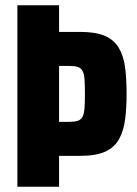

<svg xmlns="http://www.w3.org/2000/svg" viewBox="-20 -708 519 728"><path d="M46 0V-688H204V-587H285Q342 -587 376.5 -572.5Q411 -558 429.5 -528Q448 -498 454 -454.5Q460 -411 460 -352Q460 -299 454.5 -256Q449 -213 432 -181.5Q415 -150 380 -133.5Q345 -117 284 -117H204V0ZM204 -246H243Q263 -246 275 -250Q287 -254 293 -265.5Q299 -277 300.5 -298Q302 -319 302 -353Q302 -386 300.5 -407Q299 -428 293 -439Q287 -450 275.5 -454Q264 -458 243 -458H204Z"/></svg>

Font: Saira Condensed ExtraBold
Style: Regular
Weight: 800
Width: 3
Designer: Hector Gatti with collaboration of the Omnibus-Type team
Foundry: Omnibus-Type
Version: Version 1.101